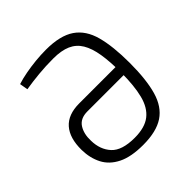

<svg xmlns="http://www.w3.org/2000/svg" viewBox="-189 -849 1008 1008"><g transform="rotate(-45 315.0 -345.5)"><path d="M308 12Q219 12 165 -15Q111 -42 86.5 -89.5Q62 -137 61 -198Q60 -287 101 -333.5Q142 -380 225 -380H538V-320H226Q173 -320 150.5 -285Q128 -250 130 -198Q131 -131 170 -88.5Q209 -46 303 -46Q379 -46 420.5 -78.5Q462 -111 478.5 -176Q495 -241 495 -338Q495 -420 485.5 -478Q476 -536 454 -572.5Q432 -609 393.5 -626Q355 -643 295 -643Q239 -643 186.5 -638Q134 -633 85 -625L77 -671Q108 -681 145.5 -688Q183 -695 222.5 -699Q262 -703 301 -703Q406 -703 463 -664Q520 -625 541.5 -545Q563 -465 563 -343Q563 -219 540.5 -140.5Q518 -62 462.5 -25Q407 12 308 12Z"/></g></svg>

Font: Exo 2 Light
Style: Regular
Weight: 300
Designer: Natanael Gama
Foundry: Natanael Gama
Version: Version 2.010